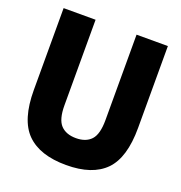

<svg xmlns="http://www.w3.org/2000/svg" viewBox="-134 -856 928 982"><g transform="rotate(20 330.0 -365.0)"><path d="M332 10Q188.5 10 117.2 -61Q46 -132 46 -294.5V-740H220V-274.5Q220 -198 249 -167.2Q278 -136.5 332 -136.5Q386 -136.5 414.5 -167.2Q443 -198 443 -274.5V-740H613.5V-294.5Q613.5 -132 543.8 -61Q474 10 332 10Z"/></g></svg>

Font: Encode Sans Cnd XBd
Style: Regular
Weight: 800
Width: 3
Designer: Multiple Designers
Foundry: Impallari Type
Version: Version 3.002; ttfautohint (v1.8.3) -l 8 -r 50 -G 200 -x 14 